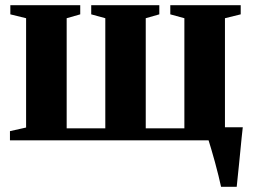

<svg xmlns="http://www.w3.org/2000/svg" viewBox="-20 -543 978 743"><path d="M835.5 180Q832 162.5 825.5 137Q819 111.5 811.8 84.2Q804.5 57 797.5 34Q790.5 11 786.5 -2L762 -50.5H919.5Q917.5 -33 915 -9Q912.5 15 910 41.8Q907.5 68.5 904.8 94.5Q902 120.5 899.8 142.8Q897.5 165 896 180ZM18.5 0V-35.5L81 -49.5V-472.5L20 -487.5V-523H290.5V-487.5L238 -472.5V-46.5H387.5V-472.5L333 -487.5V-523H596.5V-487.5L544 -472.5V-46.5H693.5V-472.5L639 -487.5V-523H911.5V-487.5L850.5 -472.5V-49.5L913 -35.5V0Z"/></svg>

Font: Merriweather 96pt ExtraBold
Style: Regular
Weight: 800
Version: Version 2.100